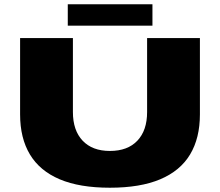

<svg xmlns="http://www.w3.org/2000/svg" viewBox="-20 -866 1029 898"><path d="M494 12Q352 12 259 -27.5Q166 -67 120 -143.5Q74 -220 74 -331V-688H321V-342Q321 -256 366.5 -208Q412 -160 494 -160Q577 -160 622.5 -208Q668 -256 668 -342V-688H915V-331Q915 -220 869 -143.5Q823 -67 729.5 -27.5Q636 12 494 12ZM297 -746V-846H693V-746Z"/></svg>

Font: Archivo Expanded Black
Style: Regular
Weight: 900
Width: 7
Designer: Hector Gatti
Foundry: Omnibus-Type
Version: Version 2.001